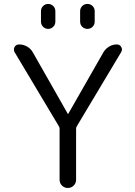

<svg xmlns="http://www.w3.org/2000/svg" viewBox="-20 -979 689 977"><path d="M77.1 -752.9Q98.6 -752.9 117.7 -742.2Q136.7 -731.4 147.5 -711.9L325.2 -399.4Q325.2 -398.4 326.2 -398.4Q327.1 -398.4 327.1 -399.4L506.8 -713.9Q517.6 -731.4 535.6 -742.2Q553.7 -752.9 574.2 -752.9Q589.8 -752.9 596.7 -740.2Q600.6 -733.4 600.6 -727.5Q600.6 -720.7 596.7 -713.9L371.1 -336.9Q367.2 -331.1 367.2 -324.2V-64.5Q367.2 -46.9 355 -34.7Q342.8 -22.5 325.2 -22.5Q307.6 -22.5 295.4 -34.7Q283.2 -46.9 283.2 -64.5V-324.2Q283.2 -331.1 279.3 -336.9L54.7 -712.9Q50.8 -719.7 50.8 -726.6Q50.8 -732.4 53.7 -739.3Q61.5 -752.9 77.1 -752.9ZM387.7 -869.1V-921.9Q387.7 -937.5 398.4 -948.2Q409.2 -959 424.8 -959Q440.4 -959 451.2 -948.2Q461.9 -937.5 461.9 -921.9V-869.1Q461.9 -853.5 451.2 -842.8Q440.4 -832 424.8 -832Q409.2 -832 398.4 -842.8Q387.7 -853.5 387.7 -869.1ZM188.5 -869.1V-921.9Q188.5 -937.5 199.2 -948.2Q210 -959 225.1 -959Q240.2 -959 251 -948.2Q261.7 -937.5 261.7 -921.9V-869.1Q261.7 -853.5 251 -842.8Q240.2 -832 225.1 -832Q210 -832 199.2 -842.8Q188.5 -853.5 188.5 -869.1Z"/></svg>

Font: Gen Jyuu Gothic Normal
Style: Regular
Weight: 300
Designer: [Source Han Sans]
Ryoko NISHIZUKA  (kana & ideographs); Paul D. Hunt (Latin, Greek & Cyrillic); Wenlong ZHANG  (bopomofo
Version: Version 1.002.20150607